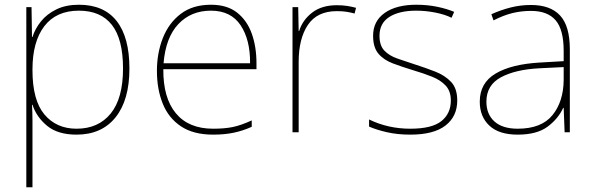

<svg xmlns="http://www.w3.org/2000/svg" viewBox="-20 -558 2507 810"><path d="M313 -538Q418 -538 472 -469.5Q526 -401 526 -269Q526 -136 467.5 -63Q409 10 303 10Q224 10 179 -27Q134 -64 117 -116H115Q117 -82 117 -49.5Q117 -17 117 15V232H91V-528H113L115 -402H117Q128 -437 153 -468Q178 -499 218 -518.5Q258 -538 313 -538ZM313 -513Q217 -513 167 -447.5Q117 -382 117 -265V-262Q117 -135 167.5 -75Q218 -15 303 -15Q395 -15 447 -79Q499 -143 499 -269Q499 -393 452 -453Q405 -513 313 -513Z M870 -538Q938 -538 980 -505Q1022 -472 1042 -416.5Q1062 -361 1062 -291V-266H669Q668 -145 722 -80Q776 -15 879 -15Q927 -15 961.5 -22Q996 -29 1042 -50V-23Q1004 -6 965.5 2Q927 10 879 10Q796 10 743.5 -25Q691 -60 666.5 -121Q642 -182 642 -259Q642 -334 667 -397.5Q692 -461 742.5 -499.5Q793 -538 870 -538ZM870 -513Q786 -513 732.5 -456.5Q679 -400 670 -291H1035Q1036 -390 995 -451.5Q954 -513 870 -513Z M1401 -536Q1425 -536 1444.5 -533Q1464 -530 1482 -525L1476 -501Q1457 -506 1440.5 -508.5Q1424 -511 1401 -511Q1318 -511 1279 -453Q1240 -395 1240 -297V0H1214V-528H1238L1240 -427H1242Q1256 -473 1296.5 -504.5Q1337 -536 1401 -536Z M1909 -134Q1909 -67 1859.5 -28.5Q1810 10 1711 10Q1656 10 1611 -0.5Q1566 -11 1537 -24V-54Q1617 -15 1711 -15Q1802 -15 1842 -47Q1882 -79 1882 -134Q1882 -173 1860.5 -196.5Q1839 -220 1802.5 -234.5Q1766 -249 1722 -262Q1676 -276 1637.5 -290.5Q1599 -305 1576.5 -331.5Q1554 -358 1554 -407Q1554 -469 1603 -503.5Q1652 -538 1736 -538Q1783 -538 1824 -529.5Q1865 -521 1896 -508L1885 -483Q1857 -497 1816.5 -505Q1776 -513 1736 -513Q1664 -513 1622.5 -486.5Q1581 -460 1581 -407Q1581 -366 1601.5 -344.5Q1622 -323 1656.5 -311Q1691 -299 1731 -286Q1775 -272 1816 -256Q1857 -240 1883 -212.5Q1909 -185 1909 -134Z M2220 -537Q2302 -537 2343 -492.5Q2384 -448 2384 -350V0H2362L2358 -103H2356Q2335 -57 2290 -23.5Q2245 10 2164 10Q2085 10 2044.5 -28Q2004 -66 2004 -129Q2004 -208 2070.5 -247.5Q2137 -287 2255 -294L2358 -300V-343Q2358 -433 2324 -472.5Q2290 -512 2220 -512Q2180 -512 2142.5 -503Q2105 -494 2062 -472L2053 -498Q2093 -516 2134.5 -526.5Q2176 -537 2220 -537ZM2257 -270Q2155 -265 2093.5 -232Q2032 -199 2032 -129Q2032 -76 2066 -45.5Q2100 -15 2164 -15Q2264 -15 2310.5 -72Q2357 -129 2358 -220V-275Z"/></svg>

Font: Noto Sans Sinhala UI Thin
Style: Regular
Weight: 100
Designer: Jelle Bosma - Monotype Design Team
Foundry: Monotype Imaging Inc.
Version: Version 2.006; ttfautohint (v1.8.4.7-5d5b)